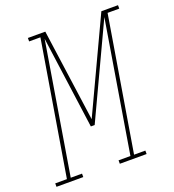

<svg xmlns="http://www.w3.org/2000/svg" viewBox="-174 -839 856 943"><g transform="rotate(-20 254.5 -367.5)"><path d="M-40 0V-18H21L137 -717H78V-735H169L236 -253L462 -735H549V-717H488L372 -18H431V0H291V-18H353L466 -703L240 -221H220L154 -703L41 -18H100V0Z"/></g></svg>

Font: Iosevka Curly Slab ThObl
Style: Regular
Weight: 100
Italic angle: -9°
Monospace: yes
Designer: Belleve Invis
Foundry: Belleve Invis
Version: Version 11.0.0; ttfautohint (v1.8.3)